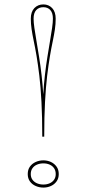

<svg xmlns="http://www.w3.org/2000/svg" viewBox="-20 -835 392 870"><path d="M176.5 -815Q200.6 -815 216.4 -798.3Q232.3 -781.5 232.3 -750.2Q232.3 -725.9 228.7 -701.5Q225.1 -677.2 219 -648.1Q212.8 -618.9 206.3 -580.8Q199.9 -542.7 193.7 -491.8Q187.6 -441 184 -373.2Q180.4 -305.4 180.4 -215.6H171.5Q171.5 -305.4 167.9 -373.2Q164.3 -441 158.2 -492.1Q152 -543.2 145.6 -581.6Q139.1 -619.9 132.9 -649.1Q126.8 -678.2 123.2 -702.5Q119.6 -726.9 119.6 -750.2Q119.6 -781.5 135.7 -798.3Q151.9 -815 176.5 -815ZM176 -407.5Q178.7 -452.5 183.6 -495.6Q188.5 -538.7 194.9 -577.9Q201.2 -617.1 206.8 -650.1Q212.4 -683 216.1 -708.6Q219.7 -734.1 219.7 -750.2Q219.7 -776.5 208 -789.4Q196.3 -802.4 176.5 -802.4Q156.2 -802.4 144.2 -789.4Q132.2 -776.5 132.2 -750.2Q132.2 -734.1 135.8 -708.6Q139.5 -683 145.1 -650.1Q150.7 -617.1 157 -577.9Q163.4 -538.7 168.3 -495.6Q173.2 -452.5 176 -407.5ZM176.5 -108.4Q194.9 -108.4 210.7 -101.1Q226.5 -93.7 236.3 -80Q246.2 -66.4 246.2 -46.1Q246.2 -26.7 236.3 -13Q226.5 0.7 210.7 7.8Q194.9 15 176.5 15Q158.1 15 141.8 7.8Q125.4 0.7 115.6 -13Q105.7 -26.7 105.7 -46.1Q105.7 -66.4 115.6 -80Q125.4 -93.7 141.8 -101.1Q158.1 -108.4 176.5 -108.4ZM176.5 1.2Q192 1.2 204.7 -4.3Q217.4 -9.8 224.9 -20.4Q232.5 -31 232.5 -46.1Q232.5 -62.1 224.9 -72.9Q217.4 -83.8 204.7 -89.2Q192 -94.7 176.5 -94.7Q161 -94.7 148 -89.2Q135 -83.8 127.2 -72.9Q119.4 -62.1 119.4 -46.1Q119.4 -31 127.2 -20.4Q135 -9.8 148 -4.3Q161 1.2 176.5 1.2Z"/></svg>

Font: Kalnia Glaze Thin
Style: Regular
Weight: 100
Version: Version 1.110